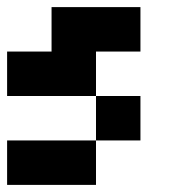

<svg xmlns="http://www.w3.org/2000/svg" viewBox="-20 -520 540 540"><path d="M125 -375V-500H375V-375H250V-250H0V-375ZM375 -125H250V-250H375ZM250 -125V0H0V-125Z"/></svg>

Font: Tiny5
Style: Regular
Weight: 400
Designer: Stefan Schmidt
Foundry: Made with Bits'n'Picas by Kreative Software
Version: Version 1.002; ttfautohint (v1.8.4.7-5d5b)